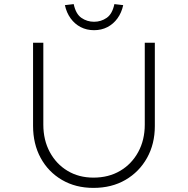

<svg xmlns="http://www.w3.org/2000/svg" viewBox="-20 -908 915 935"><path d="M435 7Q348 7 281.5 -32Q215 -71 178 -139Q141 -207 141 -295V-700H191V-301Q191 -226 222.5 -167.5Q254 -109 309 -76Q364 -43 435 -43Q509 -43 565 -76Q621 -109 653 -167.5Q685 -226 685 -301V-700H734V-294Q734 -207 696 -139Q658 -71 591 -32Q524 7 435 7ZM438 -761Q402 -761 373 -776Q344 -791 324 -818.5Q304 -846 296 -883L339 -888Q349 -840 376.5 -821Q404 -802 438 -802Q472 -802 499.5 -821Q527 -840 537 -888L580 -883Q572 -846 552 -818.5Q532 -791 503 -776Q474 -761 438 -761Z"/></svg>

Font: Lexend Exa ExtraLight
Style: Regular
Weight: 250
Designer: Bonnie Shaver-Troup, Thomas Jockin
Foundry: Lexend
Version: Version 1.007